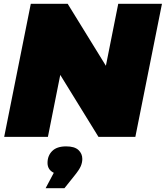

<svg xmlns="http://www.w3.org/2000/svg" viewBox="-20 -720 872 1010"><path d="M2 0 142 -700H336L537 -374L602 -700H832L692 0H498L297 -326L232 0ZM220 270 263 189Q230 173 230 137Q230 99 254.5 74.5Q279 50 328 50Q372 50 392.5 69Q413 88 413 116Q413 135 405 154Q397 173 371 205L319 270Z"/></svg>

Font: Montserrat Black
Style: Italic
Weight: 900
Italic angle: -11.3°
Designer: Julieta Ulanovsky
Foundry: Julieta Ulanovsky
Version: Version 9.000; ttfautohint (v1.8.4.7-5d5b)